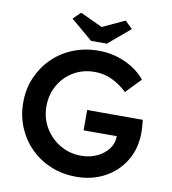

<svg xmlns="http://www.w3.org/2000/svg" viewBox="-96 -985 964 1078"><g transform="rotate(10 385.5 -446.0)"><path d="M411 10Q332 10 265.5 -17.5Q199 -45 150 -94Q101 -143 73.5 -208.5Q46 -274 46 -351Q46 -427 74 -492Q102 -557 151.5 -606Q201 -655 268 -682Q335 -709 414 -709Q496 -709 567.5 -676Q639 -643 680 -591L598 -506Q556 -546 510 -567Q464 -588 413 -588Q346 -588 293 -557Q240 -526 209 -472Q178 -418 178 -351Q178 -284 210.5 -229.5Q243 -175 297.5 -143Q352 -111 418 -111Q467 -111 507.5 -130Q548 -149 572 -181Q596 -213 596 -252V-254H407V-370H724Q726 -353 727.5 -333Q729 -313 729 -299Q729 -207 687 -137.5Q645 -68 573 -29Q501 10 411 10ZM361 -756 237 -861 279 -902 406 -843 533 -902 575 -861 451 -756Z"/></g></svg>

Font: Readex Pro Medium
Style: Regular
Weight: 500
Designer: Bonnie Shaver-Troup, Thomas Jockin
Foundry: Lexend
Version: Version 1.204; ttfautohint (v1.8.4.7-5d5b)